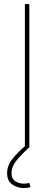

<svg xmlns="http://www.w3.org/2000/svg" viewBox="-20 -748 275 975"><path d="M128.9 -727.5V0H106.4V-727.5ZM102.1 207Q66.9 207 41.5 188.2Q16.1 169.4 16.1 131.3Q16.1 92.3 43.2 58.8Q70.3 25.4 108.4 -7.3L128.9 0Q90.3 34.7 64.5 66.2Q38.6 97.7 38.6 131.3Q38.6 159.7 57.4 172.1Q76.2 184.6 102.1 184.6Q109.4 184.6 116 183.6Q122.6 182.6 128.4 180.7L134.8 201.7Q127 204.6 118.9 205.8Q110.8 207 102.1 207Z"/></svg>

Font: Inter 18pt Thin
Style: Regular
Weight: 250
Designer: Rasmus Andersson
Foundry: rsms
Version: Version 4.001;git-66647c0bb